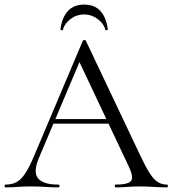

<svg xmlns="http://www.w3.org/2000/svg" viewBox="-23 -810 746 830"><path d="M194.2 -275.4 204.4 -295.4H469.2L476.2 -275.4ZM698.6 -12Q702.8 -12 702.8 -6Q702.8 0 698.6 0Q670.2 0 640.1 -2Q610 -4 582.4 -4Q550.8 -4 527.8 -2Q504.8 0 477 0Q473 0 473 -6Q473 -12 477 -12Q530 -12 542.9 -27.3Q555.8 -42.6 535.6 -86L314.2 -555L339.2 -585.8L145 -126.8Q119.6 -66 141.6 -39Q163.6 -12 229.2 -12Q234.2 -12 234.2 -6Q234.2 0 229.2 0Q199.2 0 174.2 -2Q149.2 -4 111.2 -4Q75.4 -4 53.5 -2Q31.6 0 0.8 0Q-3.2 0 -3.2 -6Q-3.2 -12 0.8 -12Q27.8 -12 47.7 -22.3Q67.6 -32.6 85.5 -59.5Q103.4 -86.4 124.4 -136L335 -633.8Q336.8 -636.8 342 -636.9Q347.2 -637 348.2 -633.8L583.8 -137Q607 -87.6 624.9 -60.1Q642.8 -32.6 660.3 -22.3Q677.8 -12 698.6 -12ZM249.2 -681.6Q248.4 -678.6 242.9 -679.4Q237.4 -680.2 238.2 -683.4Q253.4 -790.2 341.2 -790.2Q428 -790.2 443.2 -683.4Q444 -680.2 438.5 -679.4Q433 -678.6 432.2 -681.6Q425.8 -708.2 399.3 -727.9Q372.8 -747.6 341.2 -747.6Q308.4 -747.6 282 -727.9Q255.6 -708.2 249.2 -681.6Z"/></svg>

Font: Cormorant Garamond Light
Style: Regular
Weight: 300
Designer: Christian Thalmann (Catharsis Fonts)
Foundry: Catharsis Fonts
Version: Version 4.001